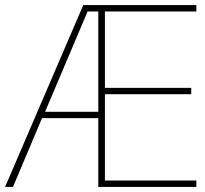

<svg xmlns="http://www.w3.org/2000/svg" viewBox="-21 -800 804 754"><path d="M750 -66V-91H391V-430H730V-455H391V-755H750V-780H306L-1 -66H30L144 -336H365V-66ZM156 -361 323 -755H365V-361Z"/></svg>

Font: Noto Sans Malayalam UI Thin
Style: Regular
Weight: 100
Designer: Jelle Bosma - Monotype Design Team
Foundry: Monotype Imaging Inc.
Version: Version 2.104